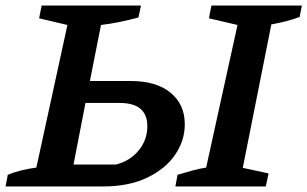

<svg xmlns="http://www.w3.org/2000/svg" viewBox="-41 -672 1108 692"><path d="M-21 0 -13 -42Q30 -60 90 -68L202 -582L100 -606L109 -652H467L458 -609Q425 -600 391 -593Q357 -586 323 -582L283 -380H431Q522 -380 573.5 -338Q625 -296 625 -224Q625 -165 590 -114Q555 -63 489 -31.5Q423 0 330 0ZM591 0 599 -42Q626 -50 651 -57Q676 -64 702 -68L815 -582L712 -606L721 -652H1047L1039 -611Q1016 -602 990 -595.5Q964 -589 937 -584L834 -67L927 -47L917 0ZM224 -79H377Q428 -92 459 -130Q490 -168 490 -217Q490 -301 390 -301H267Z"/></svg>

Font: Piazzolla SC SemiBold
Style: Italic
Weight: 600
Italic angle: -11.3°
Designer: Juan Pablo del Peral
Foundry: Huerta Tipografica
Version: Version 1.330